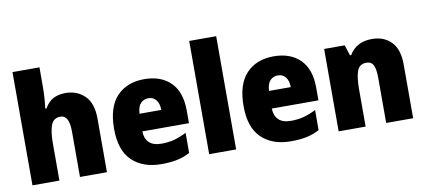

<svg xmlns="http://www.w3.org/2000/svg" viewBox="-70 -1009 2812 1269"><g transform="rotate(-10 1336.5 -375.0)"><path d="M241 -641Q241 -589 238 -550Q235 -511 231 -485H240Q263 -526 297.5 -544.5Q332 -563 380 -563Q458 -563 509 -513Q560 -463 560 -360V0H379V-304Q379 -415 321 -415Q274 -415 257.5 -372.5Q241 -330 241 -247V0H60V-760H241Z M908 -563Q1020 -563 1085 -499Q1150 -435 1150 -310V-225H837Q838 -177 865.5 -150Q893 -123 948 -123Q995 -123 1034.5 -133.5Q1074 -144 1117 -166V-31Q1078 -10 1033 0Q988 10 925 10Q801 10 728.5 -59.5Q656 -129 656 -273Q656 -419 724 -491Q792 -563 908 -563ZM914 -434Q883 -434 862.5 -413Q842 -392 839 -343H985Q985 -385 966 -409.5Q947 -434 914 -434Z M1427 0H1246V-760H1427Z M1777 -563Q1889 -563 1954 -499Q2019 -435 2019 -310V-225H1706Q1707 -177 1734.5 -150Q1762 -123 1817 -123Q1864 -123 1903.5 -133.5Q1943 -144 1986 -166V-31Q1947 -10 1902 0Q1857 10 1794 10Q1670 10 1597.5 -59.5Q1525 -129 1525 -273Q1525 -419 1593 -491Q1661 -563 1777 -563ZM1783 -434Q1752 -434 1731.5 -413Q1711 -392 1708 -343H1854Q1854 -385 1835 -409.5Q1816 -434 1783 -434Z M2436 -563Q2517 -563 2566 -513Q2615 -463 2615 -360V0H2434V-304Q2434 -359 2421 -387Q2408 -415 2374 -415Q2328 -415 2312 -374Q2296 -333 2296 -246V0H2115V-553H2253L2276 -482H2284Q2307 -521 2345 -542Q2383 -563 2436 -563Z"/></g></svg>

Font: Noto Sans Ethiopic SemiCondensed Black
Style: Regular
Weight: 900
Width: 4
Designer: Monotype Design Team
Foundry: Monotype Imaging Inc.
Version: Version 2.102; ttfautohint (v1.8.4.7-5d5b)